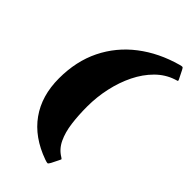

<svg xmlns="http://www.w3.org/2000/svg" viewBox="-288 -882 1132 1132"><g transform="rotate(45 278.5 -316.0)"><path d="M391.5 107 369.5 151Q361.5 166.5 355.8 166.8Q350 167 332.5 161Q193.5 111.5 121.8 10.8Q50 -90 50 -235Q50 -377.5 105.2 -489.8Q160.5 -602 261 -679.2Q361.5 -756.5 496.5 -794Q512.5 -798.5 517.2 -797.5Q522 -796.5 528.5 -783L554.5 -731Q560 -720 554.5 -718.8Q549 -717.5 537.5 -713.5Q477.5 -693.5 430.5 -646.5Q383.5 -599.5 351.2 -534Q319 -468.5 302 -391.5Q285 -314.5 285 -235Q285 -162.5 293.2 -99Q301.5 -35.5 324 11.8Q346.5 59 388.5 84Q398.5 90 397.8 93.5Q397 97 391.5 107Z"/></g></svg>

Font: Besley* Condensed Fatface
Style: Italic
Weight: 900
Width: 3
Italic angle: -13°
Designer: Owen Earl
Foundry: indestructible type*
Version: Version 3.000; ttfautohint (v1.8.3)